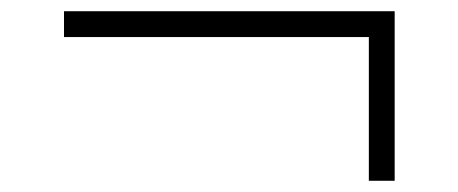

<svg xmlns="http://www.w3.org/2000/svg" viewBox="-20 -445 816 342"><path d="M637 -123V-379H94V-425H683V-123Z"/></svg>

Font: Orkney Light
Style: Regular
Weight: 300
Designer: Samuel Oakes and Alfredo Marco Pradil
Foundry: Alfredo Marco Pradil
Version: 1.0; ttfautohint (v1.5)